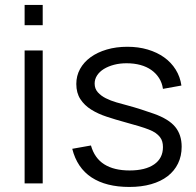

<svg xmlns="http://www.w3.org/2000/svg" viewBox="-20 -745 798 780"><path d="M80 -642.5V-725H153.5V-642.5ZM80 0V-540H153.5V0Z M505.5 14.5Q411 14.5 352 -24.2Q293 -63 273.5 -140.5L349.5 -154Q364 -102.5 403.5 -77.5Q443 -52.5 506.5 -52.5Q570.5 -52.5 606.2 -77.2Q642 -102 642 -147.5Q642 -159.5 639.2 -169.5Q636.5 -179.5 629.8 -188.2Q623 -197 612 -204.8Q601 -212.5 584 -219Q569 -225 544.2 -232.5Q519.5 -240 488 -248.5Q449.5 -259 413.8 -270.8Q378 -282.5 350.5 -299.8Q323 -317 306.5 -342.2Q290 -367.5 290 -404Q290 -437 305.2 -464.8Q320.5 -492.5 348 -512.5Q375.5 -532.5 413.8 -543.8Q452 -555 497.5 -555Q542 -555 580 -543.8Q618 -532.5 646.8 -512Q675.5 -491.5 693.8 -462.2Q712 -433 717 -397.5L642 -384Q638.5 -408.5 626.2 -427.8Q614 -447 595 -460.5Q576 -474 550.5 -481Q525 -488 494 -488Q466.5 -488 443 -481.8Q419.5 -475.5 402 -464.8Q384.5 -454 374.5 -438.8Q364.5 -423.5 364.5 -405.5Q364.5 -384.5 377.5 -370Q390.5 -355.5 410 -345.8Q429.5 -336 452.8 -329.2Q476 -322.5 497 -317Q525 -309.5 553 -300.5Q581 -291.5 605 -283Q665.5 -261.5 691.8 -229.5Q718 -197.5 718 -149Q718 -111 703.2 -80.8Q688.5 -50.5 661 -29.2Q633.5 -8 594.2 3.2Q555 14.5 505.5 14.5Z"/></svg>

Font: Vela Sans
Style: Regular
Weight: 400
Designer: Principal design: Mikhail Sharanda - project Manrope.
Design modification: Ravid Balaliev
Foundry: Mikhail Sharanda
Version: Version 1.001;August 23, 2023;FontCreator 14.0.0.2901 64-bit